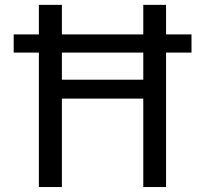

<svg xmlns="http://www.w3.org/2000/svg" viewBox="-20 -752 823 774"><path d="M229.5 -540V-430.7H557.6V-540ZM35.2 -540V-613.3H136.7V-732.4H229.5V-613.3H557.6V-732.4H649.4V-613.3H752V-540H649.4V2H557.6V-354.5H229.5V2H136.7V-540Z"/></svg>

Font: irohakakuC Regular
Style: Regular
Weight: 400
Designer: [Source Han Sans]
Ryoko NISHIZUKA Ë•øÂ°öÊ∂ºÂ≠ê (kana & ideographs); Paul D. Hunt (Latin, Greek & Cyrillic); Wenlong ZHAN
Version: Version 1.001.20160904